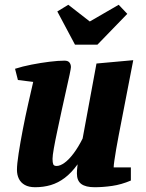

<svg xmlns="http://www.w3.org/2000/svg" viewBox="-20 -773 610 804"><path d="M127 11Q101 11 84 1.5Q67 -8 59 -24.5Q51 -41 51 -62Q51 -85 58 -130.5Q65 -176 75.5 -230.5Q86 -285 98 -338Q110 -391 119 -430L55 -438L43 -485Q74 -495 112.5 -502.5Q151 -510 187.5 -514.5Q224 -519 250 -519Q265 -519 271 -511Q277 -503 277 -492Q277 -487 271.5 -460.5Q266 -434 257 -395Q248 -356 238.5 -311.5Q229 -267 220 -225Q211 -183 205.5 -152Q200 -121 200 -108Q200 -92 203 -85Q206 -78 217 -78Q232 -78 250.5 -91.5Q269 -105 288.5 -131Q308 -157 326 -193L384 -507L538 -521L477 -206Q471 -176 466.5 -148.5Q462 -121 459 -101Q456 -81 456 -72H528V-17Q488 0 449.5 5.5Q411 11 376 11Q339 11 320.5 -2.5Q302 -16 302 -47Q302 -53 302.5 -61Q303 -69 304 -75.5Q305 -82 305 -85Q279 -49 251 -28Q223 -7 192.5 2Q162 11 127 11ZM294 -586 220 -725 266 -753 356 -683 477 -753 513 -715 388 -586Z"/></svg>

Font: Manuale ExtraBold
Style: Italic
Weight: 800
Italic angle: -11°
Designer: Eduardo Tunni / Pablo Cosgaya
Foundry: Eduardo Tunni / Pablo Cosgaya
Version: Version 1.002